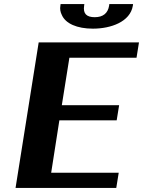

<svg xmlns="http://www.w3.org/2000/svg" viewBox="-20 -918 699 938"><path d="M56 0H548L560 -74H230L270 -330H550L562 -404H282L319 -636H647L659 -711H169ZM275 -890C272 -874 275 -859 282 -845C300 -803 356 -778 434 -778C521 -778 616 -811 629 -890L630 -898H514L513 -890C507 -853 483 -834 443 -834C403 -834 385 -851 391 -890L392 -898H276Z"/></svg>

Font: Aerodynamic
Style: BdObl
Weight: 500
Designer: Google
Version: Version 2.000980; 2014